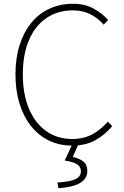

<svg xmlns="http://www.w3.org/2000/svg" viewBox="-20 -759 659 1018"><path d="M362 13Q295 13 240 -13.5Q185 -40 145 -90Q105 -140 83.5 -209.5Q62 -279 62 -365Q62 -451 84 -520Q106 -589 146 -638Q186 -687 242.5 -713Q299 -739 368 -739Q431 -739 478 -712.5Q525 -686 553 -653L530 -628Q501 -662 460 -683Q419 -704 368 -704Q285 -704 225 -662.5Q165 -621 133 -545Q101 -469 101 -365Q101 -261 133 -184Q165 -107 224 -64.5Q283 -22 364 -22Q421 -22 466 -45Q511 -68 552 -114L575 -90Q534 -42 483.5 -14.5Q433 13 362 13ZM290 239 284 209Q357 204 383 189.5Q409 175 409 150Q409 125 388.5 112Q368 99 323 92L367 -2H399L366 73Q401 81 422 97.5Q443 114 443 147Q443 189 404 211.5Q365 234 290 239Z"/></svg>

Font: Noto Sans HK Thin
Style: Regular
Weight: 100
Designer: Ryoko NISHIZUKA 西塚涼子 (kana, bopomofo & ideographs); Paul D. Hunt (Latin, Greek & Cyrillic); Sandoll Communications 산돌커뮤니
Foundry: Adobe
Version: Version 2.004-H2;hotconv 1.0.118;makeotfexe 2.5.65603